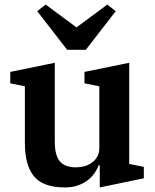

<svg xmlns="http://www.w3.org/2000/svg" viewBox="-20 -809 680 841"><path d="M264 12Q169 12 129 -36.5Q89 -85 89 -182V-431L25 -444V-494L220 -534V-188Q220 -129 242 -102.5Q264 -76 313 -76Q332 -76 350 -81Q368 -86 382.5 -96.5Q397 -107 406 -123Q415 -139 415 -161V-431L350 -444V-494L546 -534V-91L610 -78V-28L417 12V-85H412Q405 -66 392.5 -48.5Q380 -31 361.5 -17.5Q343 -4 319 4Q295 12 264 12ZM143 -760 180 -789 315 -689 450 -789 487 -760 356 -591H274Z"/></svg>

Font: IBM Plex Serif SmBld
Style: Regular
Weight: 600
Designer: Mike Abbink, Paul van der Laan, Pieter van Rosmalen
Foundry: Bold Monday
Version: Version 3.001